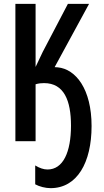

<svg xmlns="http://www.w3.org/2000/svg" viewBox="-20 -734 540 998"><path d="M243 244C381 244 456 111 456 -79C456 -271 374 -375 280 -384C272 -385 270 -385 264 -385L443 -714H333L202 -464C191 -441 177 -412 165 -386V-714H60V0H165V-296C182 -301 196 -302 209 -302C313 -302 349 -211 349 -81C349 57 308 147 227 147C207 147 186 140 163 126V224C185 236 216 244 243 244Z"/></svg>

Font: Noto Sans Mono ExtraCondensed SemiBold
Style: Regular
Weight: 600
Width: 2
Designer: Monotype Design Team
Foundry: Monotype Imaging Inc.
Version: Version 2.014